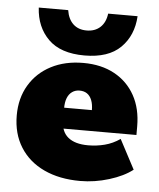

<svg xmlns="http://www.w3.org/2000/svg" viewBox="-47 -638 569 689"><g transform="rotate(5 237.5 -293.5)"><path d="M267 10Q192 10 136.5 -16Q81 -42 50.5 -90.5Q20 -139 20 -205Q20 -267 48 -314Q76 -361 126 -387Q176 -413 242 -413Q307 -413 354.5 -387Q402 -361 428 -314Q454 -267 454 -203V-172H109V-247H287Q287 -268 281 -283Q275 -298 264 -305.5Q253 -313 237 -313Q222 -313 210.5 -305Q199 -297 193 -282Q187 -267 187 -244V-203Q187 -161 212 -140.5Q237 -120 284 -120Q315 -120 344 -127.5Q373 -135 399 -153L455 -47Q423 -22 371 -6Q319 10 267 10ZM243 -440Q157 -440 113 -483.5Q69 -527 65 -597H171Q176 -565 194.5 -547.5Q213 -530 243 -530Q273 -530 292 -547.5Q311 -565 315 -597H421Q417 -527 373 -483.5Q329 -440 243 -440Z"/></g></svg>

Font: Rokkitt SemiBold Black
Style: Regular
Weight: 900
Version: Version 3.103